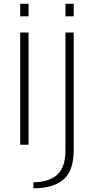

<svg xmlns="http://www.w3.org/2000/svg" viewBox="-20 -763 512 1012"><path d="M86.5 0H130.5V-591.5H86.5ZM86.5 -743V-677H130.5V-743ZM156 229.5Q259.5 229.5 314 183.8Q368.5 138 368.5 26.5V-591.5H325V27.5Q325 120 280.8 158.8Q236.5 197.5 156 197.5ZM325 -743V-677H368.5V-743Z"/></svg>

Font: Anybody SemiExpanded ExtraLight
Style: Regular
Weight: 250
Width: 6
Version: Version 1.113;gftools[0.9.25]